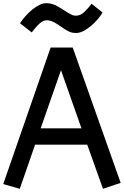

<svg xmlns="http://www.w3.org/2000/svg" viewBox="-48 -1186 778 1206"><path d="M77.5 -1040Q93.8 -1065 114.4 -1087.5Q135 -1110 156.9 -1127.5Q178.8 -1145 201.2 -1155.6Q223.8 -1166.2 242.5 -1166.2Q260 -1166.2 280.6 -1160.6Q301.2 -1155 322.5 -1141.2L376.2 -1107.5Q392.5 -1097.5 403.1 -1092.5Q413.8 -1087.5 430 -1087.5Q456.2 -1087.5 480 -1109.4Q503.8 -1131.2 527.5 -1162.5L596.2 -1107.5Q583.8 -1086.2 564.4 -1063.8Q545 -1041.2 522.5 -1022.5Q500 -1003.8 476.2 -991.2Q452.5 -978.8 430 -978.8Q408.8 -978.8 395 -983.8Q381.2 -988.8 365 -998.8L308.8 -1036.2Q273.8 -1058.8 246.2 -1058.8Q223.8 -1058.8 201.9 -1039.4Q180 -1020 151.2 -982.5ZM-27.5 -30 270 -887.5H408.8L710 -37.5L598.8 0L500 -277.5H172.5L76.2 0ZM463.8 -380 335 -745 207.5 -380Z"/></svg>

Font: Abordage
Style: Regular
Weight: 400
Designer: Ange Degheest & Eugénie Bidaut
Foundry: Velvetyne Type Foundry
Version: Version 1.000;FEAKit 1.0